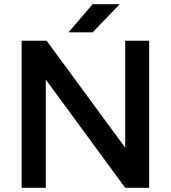

<svg xmlns="http://www.w3.org/2000/svg" viewBox="-20 -894 814 914"><path d="M83 -700H202L576 -191V-700H690V0H576L198 -515V0H83ZM421 -874H550L421 -740H306Z"/></svg>

Font: Oak Sans SemiBold
Style: Regular
Weight: 600
Designer: Erik Kennedy, Walven
Foundry: Erik Kennedy, Walven
Version: Version 1.000